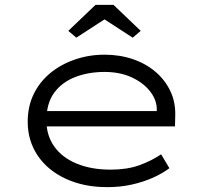

<svg xmlns="http://www.w3.org/2000/svg" viewBox="-20 -760 850 790"><path d="M421 10Q325 10 250.5 -24.5Q176 -59 135 -120Q94 -181 94 -259Q94 -322 118.5 -372.5Q143 -423 186.5 -459Q230 -495 288 -515Q346 -535 410 -535Q473 -535 527 -516.5Q581 -498 620.5 -464Q660 -430 681.5 -384Q703 -338 701 -282L700 -240H159L148 -303H643L625 -293V-317Q622 -355 594 -388.5Q566 -422 519 -443Q472 -464 410 -464Q344 -464 289.5 -443Q235 -422 203 -378.5Q171 -335 171 -264Q171 -203 203 -157.5Q235 -112 295 -87Q355 -62 435 -62Q502 -62 551.5 -79.5Q601 -97 643 -125L677 -68Q648 -46 608.5 -28.5Q569 -11 522 -0.5Q475 10 421 10ZM294 -605 261 -633 373 -740H447L559 -633L526 -605L395 -690H425Z"/></svg>

Font: Lexend Peta Light
Style: Regular
Weight: 300
Version: Version 1.007